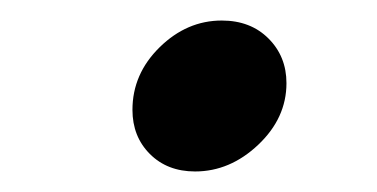

<svg xmlns="http://www.w3.org/2000/svg" viewBox="-20 -490 367 187"><path d="M109 -383Q109 -418 135.5 -444Q162 -470 196 -470Q224 -470 241.5 -452.5Q259 -435 259 -409Q259 -375 231.5 -349Q204 -323 170 -323Q143 -323 126 -340Q109 -357 109 -383Z"/></svg>

Font: Open Sauce One
Style: Italic
Weight: 400
Italic angle: -10°
Designer: Alfredo Marco Pradil
Foundry: Creative Sauce Fz LLC
Version: Version 1.477